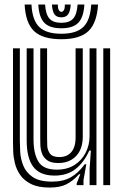

<svg xmlns="http://www.w3.org/2000/svg" viewBox="-20 -812 544 842"><path d="M198 10.5Q147.8 10.5 116.6 -4.9Q85.5 -20.2 68.8 -44.5Q52 -68.8 45.4 -96.1Q38.8 -123.5 37.9 -148.1Q37 -172.8 37 -188.2V-600H67V-194.2Q67 -175.8 68.6 -146Q70.2 -116.2 82 -86.2Q93.8 -56.2 123.1 -35.9Q152.5 -15.5 208 -15.5Q257.2 -15.5 290.5 -34.5Q323.8 -53.5 351.5 -91.5H358.5L346.2 -22.5V0H316.2L316 -7L332.2 -48H326.8Q299.5 -18 271.2 -3.8Q243 10.5 198 10.5ZM433 0V-600H463V0ZM236 -97Q203.5 -97 186.8 -109.4Q170 -121.8 163.8 -139.9Q157.5 -158 157 -176.2Q156.5 -194.5 156.5 -206.2V-600H186.5V-208Q186.5 -193.5 187.2 -173.5Q188 -153.5 199.1 -138.4Q210.2 -123.2 240.8 -123.2Q262.2 -123.2 278.1 -132.6Q294 -142 302.8 -161Q311.5 -180 311.5 -208.8V-600H343V-212Q343 -176.2 329.8 -150.5Q316.5 -124.8 292.5 -110.9Q268.5 -97 236 -97ZM217 -42Q154.5 -42.5 125.8 -80.8Q97 -119 97 -196.2V-600H127V-200.2Q127 -138.8 148.4 -103.4Q169.8 -68 228.5 -68Q274.8 -68 306.9 -88.6Q339 -109.2 355.9 -142.8Q372.8 -176.2 372.8 -214.8V-600H403V0H373V-72L378.5 -151.5H371.5Q348 -99.2 310.9 -70.4Q273.8 -41.5 217 -42ZM249 -640Q167 -640 129.6 -675.4Q92.2 -710.8 88 -792H118Q121.5 -723.5 152 -693.8Q182.5 -664 249 -664Q315 -664 345.5 -693.8Q376 -723.5 380 -792H410Q405 -710.8 367.6 -675.4Q330.2 -640 249 -640ZM249 -688Q197.8 -688 174.4 -712.1Q151 -736.2 148 -792H177.8Q180.2 -749.2 196.8 -730.6Q213.2 -712 249 -712Q284.5 -712 301 -730.6Q317.5 -749.2 320.2 -792H350Q346.8 -736.2 323.2 -712.1Q299.8 -688 249 -688ZM249 -736Q228.5 -736 219 -749Q209.5 -762 207.8 -792H233.8Q233.5 -775 238.1 -767.5Q242.8 -760 249 -760Q255.5 -760 260.1 -767.5Q264.8 -775 264.2 -792H290.2Q288.2 -762 278.6 -749Q269 -736 249 -736Z"/></svg>

Font: Big Shoulders Inline Display Thin Black
Style: Regular
Weight: 900
Version: Version 2.002